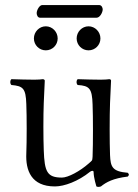

<svg xmlns="http://www.w3.org/2000/svg" viewBox="-20 -727 547 759"><path d="M197 10C234 10 289 -10 336 -48C341 -52 350 -54 350 -47C350 -25 361 10 361 10C368 13 372 12 379 10C400 -7 427 -22 485 -29C491 -35 491 -38 485 -44C424 -49 417 -67 415 -114C413 -164 413 -270 415 -320C416 -349 419 -408 419 -408C419 -411 417 -414 412 -414C407 -413 392 -412 378 -412C347 -412 322 -413 287 -414C281 -408 281 -397 287 -391C334 -388 344 -377 346 -314C348 -264 348 -158 346 -108C345 -90 344 -93 331 -81C296 -50 249 -25 225 -25C166 -25 156 -48 153 -133C151 -183 151 -270 153 -320C154 -349 157 -408 157 -408C157 -411 154 -414 149 -414C144 -413 130 -412 116 -412C85 -412 60 -413 25 -414C19 -408 19 -397 25 -391C71 -387 82 -378 84 -316C86 -266 86 -170 84 -120C81 -54 103 10 197 10ZM362 -657C375 -657 386 -678 386 -690C386 -696 382 -707 372 -707H147C136 -707 125 -687 125 -675C125 -668 129 -657 138 -657ZM114 -575C114 -549 135 -528 161 -528C187 -528 208 -549 208 -575C208 -601 187 -623 161 -623C135 -623 114 -601 114 -575ZM283 -575C283 -549 304 -528 330 -528C356 -528 377 -549 377 -575C377 -601 356 -623 330 -623C304 -623 283 -601 283 -575Z"/></svg>

Font: Libertinus Serif Display
Style: Regular
Weight: 400
Designer: Philipp H. Poll, Khaled Hosny
Foundry: Caleb Maclennan
Version: Version 7.050;RELEASE